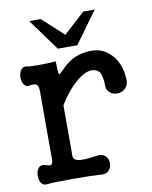

<svg xmlns="http://www.w3.org/2000/svg" viewBox="-81 -772 662 834"><g transform="rotate(-10 250.0 -355.0)"><path d="M156.2 -710.9H105.5L207 -571.3H293L394.5 -710.9H343.8L250 -625ZM98.6 -403.3V-99.6Q98.6 -82 89.8 -79.1Q85 -77.1 68.4 -82L61.5 -84Q43.9 -87.9 34.2 -74.2Q25.4 -61.5 25.4 -42Q25.4 -22.5 34.2 -9.8Q43.9 3.9 61.5 0Q90.8 -2.9 172.9 -2.9Q253.9 -2.9 293 0Q316.4 3.9 331.1 -9.8Q343.8 -22.5 343.8 -42Q343.8 -61.5 331.1 -74.2Q316.4 -87.9 293 -84Q248 -77.1 223.6 -78.1Q188.5 -80.1 188.5 -99.6V-325.2Q224.6 -383.8 265.6 -419.9Q305.7 -453.1 334 -453.1Q358.4 -453.1 369.1 -438.5Q380.9 -421.9 381.8 -376Q381.8 -356.4 397.5 -344.7Q411.1 -334 430.7 -335Q450.2 -335.9 462.9 -348.6Q477.5 -362.3 477.5 -383.8Q476.6 -453.1 438.5 -496.1Q402.3 -537.1 349.6 -537.1Q308.6 -537.1 276.4 -523.4Q249 -511.7 222.7 -486.3L209 -472.7Q195.3 -457 192.4 -461.9Q188.5 -469.7 188.5 -518.6Q146.5 -515.6 111.3 -515.6Q76.2 -515.6 61.5 -518.6Q43.9 -522.5 34.2 -507.8Q25.4 -495.1 25.4 -475.6Q25.4 -456.1 34.2 -444.3Q43.9 -430.7 61.5 -435.5L64.5 -436.5Q83 -437.5 88.9 -433.6Q98.6 -426.8 98.6 -403.3Z"/></g></svg>

Font: GungsuhChe
Style: Regular
Weight: 400
Monospace: yes
Version: Version 2.21